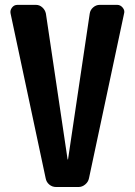

<svg xmlns="http://www.w3.org/2000/svg" viewBox="-20 -750 540 770"><path d="M450.2 -730.5Q462.9 -730.5 472.2 -719.2Q481.4 -708 477.5 -695.3L336.9 -35.2Q334 -20.5 321.8 -10.3Q309.6 0 294.9 0H205.1Q189.5 0 177.7 -9.8Q166 -19.5 163.1 -35.2L22.5 -695.3Q19.5 -708 27.8 -719.2Q36.1 -730.5 49.8 -730.5H124Q138.7 -730.5 149.9 -720.2Q161.1 -710 164.1 -695.3L251 -111.3Q251 -110.4 252 -110.4Q252.9 -110.4 252.9 -111.3L339.8 -695.3Q341.8 -710 353.5 -720.2Q365.2 -730.5 379.9 -730.5Z"/></svg>

Font: Rounded-L Mgen+ 1m bold
Style: Bold
Weight: 700
Designer: [Source Han Sans]
Ryoko NISHIZUKA  (kana & ideographs); Paul D. Hunt (Latin, Greek & Cyrillic); Wenlong ZHANG  (bopomofo
Version: Version 1.059.20150602